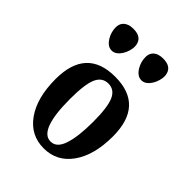

<svg xmlns="http://www.w3.org/2000/svg" viewBox="-214 -851 972 972"><g transform="rotate(45 272.0 -365.0)"><path d="M189.5 -262.2Q189.5 -39.1 272 -39.1Q315.9 -39.1 335.2 -98.6Q354.5 -158.2 354.5 -262.2Q354.5 -366.2 335.2 -410.2Q315.9 -454.1 272 -454.1Q228 -454.1 208.7 -410.2Q189.5 -366.2 189.5 -262.2ZM477.5 -280.8Q477.5 -146 420.9 -67.4Q365.7 9.8 272 9.8Q178.2 9.8 123 -67.4Q66.4 -146 66.4 -280.8Q66.4 -502.9 272 -502.9Q477.5 -502.9 477.5 -280.8ZM114.7 -617.7Q96.7 -647.9 96.7 -681.2Q96.7 -721.2 133.8 -734.9Q146.5 -739.7 165.5 -739.7Q218.3 -739.7 230.5 -703.1Q234.4 -692.4 234.4 -679.4Q234.4 -666.5 229.5 -649.4Q224.6 -632.3 215.6 -617.7Q206.5 -603 193.8 -593.3Q181.2 -583.5 165 -583.5Q148.9 -583.5 136.2 -593.3Q123.5 -603 114.7 -617.7ZM327.6 -617.7Q309.6 -647.9 309.6 -681.2Q309.6 -721.2 346.2 -734.9Q359.4 -739.7 378.4 -739.7Q431.2 -739.7 443.4 -703.1Q447.3 -692.4 447.3 -679.4Q447.3 -666.5 442.4 -649.4Q437.5 -632.3 428.5 -617.7Q419.4 -603 406.7 -593.3Q394 -583.5 377.9 -583.5Q361.8 -583.5 349.1 -593.3Q336.4 -603 327.6 -617.7Z"/></g></svg>

Font: Amarante
Style: Regular
Weight: 400
Designer: Karolina Lach
Foundry: Sorkin Type Co.
Version: Version 1.001